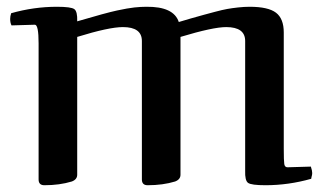

<svg xmlns="http://www.w3.org/2000/svg" viewBox="-20 -534 949 567"><path d="M208 -425V-18Q208 -4 192 2Q156 13 111 13Q94 13 94 -4V-406Q94 -461 83 -461L14 -459Q10 -467 10 -478Q10 -486 13 -495Q80 -514 148 -514Q190 -514 199.5 -507Q209 -500 208 -471Q293 -496 325.5 -503Q358 -510 377 -512Q396 -514 412 -514Q493 -515 508 -469Q517 -472 543.5 -479.5Q570 -487 581 -490Q592 -493 614.5 -499Q637 -505 651 -507.5Q665 -510 683 -512Q701 -514 717 -514Q772 -514 795 -496.5Q818 -479 818 -438V-95Q818 -59 819.5 -49.5Q821 -40 829 -40L898 -42Q902 -30 902 -23Q902 -20 901.5 -17.5Q901 -15 900 -11.5Q899 -8 899 -6Q832 13 764 13Q722 13 712.5 6Q703 -1 704 -30V-413Q704 -454 648 -454Q609 -454 513 -425V-18Q513 -4 497 2Q461 13 416 13Q399 13 399 -4V-413Q399 -454 343 -454Q302 -454 208 -425Z"/></svg>

Font: Federant
Style: Medium
Weight: 500
Designer: Cyreal (www.cyreal.org)
Foundry: Cyreal (www.cyreal.org)
Version: Version 1.010